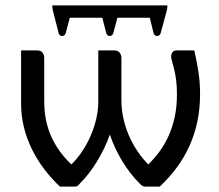

<svg xmlns="http://www.w3.org/2000/svg" viewBox="-20 -694 816 714"><path d="M702.5 -506.5Q712 -466 718 -426.2Q724 -386.5 724 -345Q724 -289.5 713.8 -241.2Q703.5 -193 684 -150.2Q664.5 -107.5 636.8 -70.2Q609 -33 574 0H521.5Q514 0 509.2 -3Q504.5 -6 498.5 -12.5Q465.5 -45 436.2 -92.2Q407 -139.5 388.5 -193.5Q379 -167 366.8 -141.5Q354.5 -116 340.2 -92.8Q326 -69.5 310 -49Q294 -28.5 277.5 -12Q272 -5.5 268.5 -2.8Q265 0 257.5 0H203Q171 -30 144.5 -65Q118 -100 98.8 -139Q79.5 -178 69 -220.5Q58.5 -263 58.5 -307.5V-506.5H118Q132.5 -506.5 138.5 -497.8Q144.5 -489 144.5 -479V-317Q144.5 -243.5 171 -185.5Q197.5 -127.5 245.5 -82.5Q266.5 -103 284.8 -130Q303 -157 316.5 -187.8Q330 -218.5 337.8 -251.5Q345.5 -284.5 345.5 -317V-506.5H405Q419 -506.5 425.2 -497.8Q431.5 -489 431.5 -479V-320.5Q431.5 -288 438.5 -255.2Q445.5 -222.5 458.8 -191.5Q472 -160.5 490.5 -132.8Q509 -105 531.5 -82.5Q553.5 -104 573 -130.2Q592.5 -156.5 607 -188.8Q621.5 -221 629.8 -259.2Q638 -297.5 638 -343.5Q638 -375 634.8 -398.2Q631.5 -421.5 627.2 -438.2Q623 -455 619.8 -466Q616.5 -477 616.5 -484.5Q616.5 -493 621.5 -499.8Q626.5 -506.5 636 -506.5ZM602.5 -674Q602.5 -668.5 602 -664.8Q601.5 -661 600.5 -655.5L577.5 -571Q576 -565.5 572.2 -562.8Q568.5 -560 564.2 -560Q560 -560 556.2 -562.8Q552.5 -565.5 551 -571L537 -628H416.5L401.5 -571Q400 -565.5 396 -562.8Q392 -560 388 -560Q384 -560 380.2 -562.8Q376.5 -565.5 375 -571L360.5 -628H239.5L224.5 -571Q223 -565.5 219 -562.8Q215 -560 211 -560Q207 -560 203.2 -562.8Q199.5 -565.5 198 -571L176.5 -655.5Q175.5 -660 175 -664.2Q174.5 -668.5 174.5 -674Z"/></svg>

Font: Lato 2
Style: Regular
Weight: 400
Designer: Lukasz Dziedzic with Adam Twardoch and Botio Nikoltchev
Foundry: tyPoland Lukasz Dziedzic
Version: Version 2.015; 2015-08-06; http://www.latofonts.com/